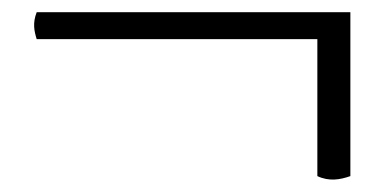

<svg xmlns="http://www.w3.org/2000/svg" viewBox="-20 -387 639 314"><path d="M499 -99C518 -90 536 -93 553 -99V-367H40C33 -349 36 -336 40 -323H499Z"/></svg>

Font: Libertinus Serif
Style: Regular
Weight: 400
Designer: Philipp H. Poll, Khaled Hosny
Foundry: Caleb Maclennan
Version: Version 7.050;RELEASE